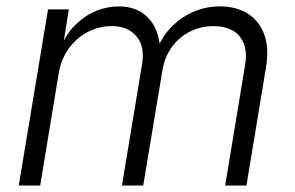

<svg xmlns="http://www.w3.org/2000/svg" viewBox="-20 -575 913 595"><path d="M38.1 0 128.9 -545.9H193.4L173.3 -421.4L166 -423.3Q184.6 -469.7 214.1 -498.5Q243.7 -527.3 278.1 -541.3Q312.5 -555.2 347.2 -555.2Q388.7 -555.2 417.2 -537.4Q445.8 -519.5 460.7 -488.3Q475.6 -457 476.1 -416L465.8 -420.4Q482.9 -462.9 512.7 -492.9Q542.5 -522.9 581.1 -539.1Q619.6 -555.2 661.6 -555.2Q711.4 -555.2 747.1 -533.2Q782.7 -511.2 798.6 -469Q814.5 -426.8 804.2 -365.2L743.7 0H677.7L738.8 -368.7Q746.6 -412.6 735.4 -440.4Q724.1 -468.3 699.7 -481.2Q675.3 -494.1 642.6 -494.1Q602.1 -494.1 568.1 -476.8Q534.2 -459.5 512.2 -428.7Q490.2 -397.9 483.4 -357.4L423.8 0H357.9L419.9 -374Q429.7 -431.2 402.8 -462.6Q376 -494.1 326.2 -494.1Q288.6 -494.1 253.9 -476.8Q219.2 -459.5 194.6 -426.8Q169.9 -394 162.1 -348.6L104.5 0Z"/></svg>

Font: Inter Light
Style: Italic
Weight: 300
Italic angle: -9.3988°
Designer: Rasmus Andersson
Foundry: rsms
Version: Version 4.001;git-66647c0bb